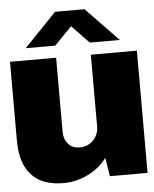

<svg xmlns="http://www.w3.org/2000/svg" viewBox="-53 -769 661 826"><g transform="rotate(-5 278.0 -356.5)"><path d="M482.9 -580.1H353L278.8 -657.2L204.1 -580.1H76.2L215.8 -725.1H342.8ZM551.8 0H389.2L376 -80.1Q344.7 -37.6 294.9 -13.2Q244.1 12.2 188 12.2Q95.7 12.2 49.8 -39.1Q3.9 -89.8 3.9 -186V-527.8H203.1V-210Q203.1 -175.3 221.2 -155.8Q237.8 -134.8 270 -134.8Q307.1 -134.8 330.1 -159.2Q353 -183.6 353 -217.8V-527.8H551.8Z"/></g></svg>

Font: Archivo-RBTV
Style: Regular
Weight: 500
Designer: Hector Gatti
Foundry: Hector Gatti
Version: ""